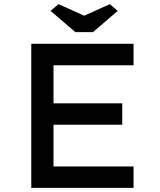

<svg xmlns="http://www.w3.org/2000/svg" viewBox="-20 -913 778 933"><path d="M132 0V-700H629V-596H240V-104H629V0ZM185 -307V-411H574V-307ZM346 -757 226 -860 264 -893 404 -830H374L514 -893L552 -860L432 -757Z"/></svg>

Font: Lexend Exa
Style: Regular
Weight: 400
Designer: Bonnie Shaver-Troup, Thomas Jockin
Foundry: Lexend
Version: Version 1.007